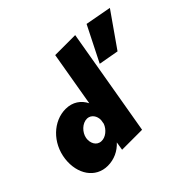

<svg xmlns="http://www.w3.org/2000/svg" viewBox="-163 -1041 1311 1311"><g transform="rotate(-45 492.5 -385.5)"><path d="M40 -231C24 -98 95 9 213 9C274 9 329 -17 369 -61L359 0H552L686 -780H493L425 -383C399 -435 351 -470 283 -470C165 -470 57 -369 40 -231ZM795 -779 666 -523 812 -497 985 -744ZM242 -230C250 -276 294 -321 341 -320C379 -318 402 -283 401 -245L396 -214C381 -173 340 -139 301 -141C256 -142 235 -187 242 -230Z"/></g></svg>

Font: Jost* Black
Style: Italic
Weight: 900
Italic angle: -10°
Version: Version 3.7